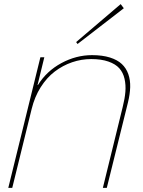

<svg xmlns="http://www.w3.org/2000/svg" viewBox="-20 -906 689 926"><path d="M597.2 -412.1 495.1 0H476.1L571.8 -390.1Q582 -430.2 584.7 -463.1Q587.4 -496.1 580.6 -526.1Q573.7 -556.2 555.4 -576.7Q537.1 -597.2 502.9 -609.1Q468.8 -621.1 419.9 -621.1Q372.6 -621.1 327.6 -605.7Q282.7 -590.3 244.1 -561Q205.6 -531.7 176.3 -485.4Q147 -439 132.8 -380.9L39.1 0H20L174.8 -629.9H193.8L161.1 -496.1H163.1Q204.6 -563 275.9 -601.6Q347.2 -640.1 423.8 -640.1Q473.6 -640.1 510 -628.7Q546.4 -617.2 567.6 -597.2Q588.9 -577.1 598.9 -548.3Q608.9 -519.5 607.9 -485.8Q606.9 -452.1 597.2 -412.1ZM562 -886.2 577.1 -866.2 354 -693.8 347.2 -703.1Z"/></svg>

Font: Sinkin Sans 100 Thin Italic
Style: Regular
Weight: 100
Italic angle: -112°
Designer: Keith Bates
Foundry: K-Type
Version: Sinkin Sans (version 1.0)  by Keith Bates   •   © 2014   www